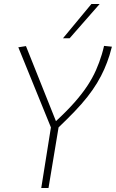

<svg xmlns="http://www.w3.org/2000/svg" viewBox="-20 -934 576 954"><path d="M185 0 233 -301 71 -699 109 -705 258 -332Q312 -382 350 -425Q388 -468 414 -507.5Q440 -547 457 -585.5Q474 -624 486 -664Q489 -675 492 -685.5Q495 -696 497 -706L536 -702Q533 -691 530 -680.5Q527 -670 524 -659Q513 -624 498 -590Q483 -556 462.5 -522Q442 -488 414.5 -453Q387 -418 351 -380.5Q315 -343 271 -301L221 0ZM293 -744 434 -914H475L326 -744Z"/></svg>

Font: Georama ExtraCondensed Thin ExtraLight
Style: Italic
Weight: 250
Italic angle: -9°
Version: Version 1.001